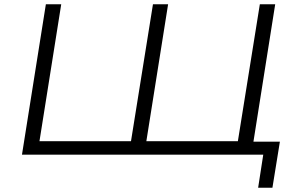

<svg xmlns="http://www.w3.org/2000/svg" viewBox="-20 -725 1389 900"><path d="M1190 155 1214 0H83L195 -705H267L165 -63H594L697 -705H768L666 -63H1095L1198 -705H1270L1168 -61H1292L1257 155Z"/></svg>

Font: Nunito Sans 10pt Expanded Light
Style: Italic
Weight: 300
Width: 7
Italic angle: -9°
Designer: Vernon Adams
Foundry: Vernon Adams
Version: Version 3.101;gftools[0.9.27]